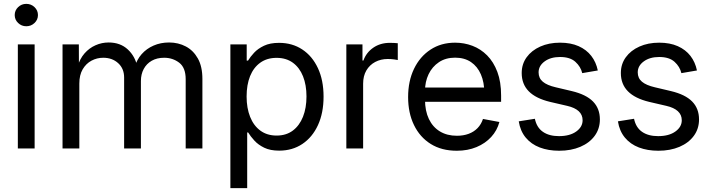

<svg xmlns="http://www.w3.org/2000/svg" viewBox="-20 -764 3663 988"><path d="M71.8 0V-535.6H158.2V0ZM115.2 -628.9Q90.8 -628.9 73.2 -645.8Q55.7 -662.6 55.7 -686.5Q55.7 -710.4 73.2 -727.3Q90.8 -744.1 115.2 -744.1Q140.1 -744.1 157.7 -727.3Q175.3 -710.4 175.3 -686.5Q175.3 -662.6 157.7 -645.8Q140.1 -628.9 115.2 -628.9Z M301.8 0V-535.6H385.7L386.2 -419.4H378.4Q390.6 -461.4 415 -489.3Q439.5 -517.1 471.7 -531.2Q503.9 -545.4 539.1 -545.4Q599.1 -545.4 637.7 -509.5Q676.3 -473.6 687 -418.5H673.3Q683.6 -456.5 708.7 -485.1Q733.9 -513.7 770.3 -529.5Q806.6 -545.4 850.1 -545.4Q897.5 -545.4 936.3 -524.9Q975.1 -504.4 998.3 -462.9Q1021.5 -421.4 1021.5 -357.9V0H935.5V-356.4Q935.5 -416 902.1 -441.4Q868.7 -466.8 824.7 -466.8Q787.6 -466.8 760.7 -451.4Q733.9 -436 719.5 -408.9Q705.1 -381.8 705.1 -347.2V0H618.7V-365.2Q618.7 -411.1 588.1 -439Q557.6 -466.8 511.2 -466.8Q479 -466.8 450.9 -451.9Q422.9 -437 405.5 -407.5Q388.2 -377.9 388.2 -334V0Z M1165.5 204.1V-535.6H1249.5V-452.1H1256.3Q1268.1 -471.7 1287.6 -492.7Q1307.1 -513.7 1338.4 -528.6Q1369.6 -543.5 1416 -543.5Q1483.9 -543.5 1535.4 -509.5Q1586.9 -475.6 1616 -413.3Q1645 -351.1 1645 -267.1Q1645 -182.6 1616.2 -120.1Q1587.4 -57.6 1535.9 -23.2Q1484.4 11.2 1416.5 11.2Q1370.6 11.2 1339.6 -3.9Q1308.6 -19 1288.8 -40.8Q1269 -62.5 1256.8 -82.5H1252V204.1ZM1403.3 -66.4Q1452.6 -66.4 1486.8 -92Q1521 -117.7 1539.1 -163.1Q1557.1 -208.5 1557.1 -267.6Q1557.1 -326.7 1539.3 -371.3Q1521.5 -416 1487.1 -441.2Q1452.6 -466.3 1403.3 -466.3Q1354 -466.3 1319.3 -441.4Q1284.7 -416.5 1266.8 -372.1Q1249 -327.6 1249 -267.6Q1249 -208 1267.1 -162.6Q1285.2 -117.2 1319.8 -91.8Q1354.5 -66.4 1403.3 -66.4Z M1762.2 0V-535.6H1845.2V-452.6H1850.1Q1864.7 -493.7 1900.9 -518.6Q1937 -543.5 1985.8 -543.5Q1996.1 -543.5 2008.1 -543Q2020 -542.5 2026.9 -541.5V-455.1Q2022.9 -456.1 2007.8 -458.3Q1992.7 -460.4 1975.1 -460.4Q1939.5 -460.4 1910.6 -445.1Q1881.8 -429.7 1865.2 -401.4Q1848.6 -373 1848.6 -333.5V0Z M2330.6 11.7Q2252.4 11.7 2196.5 -23.2Q2140.6 -58.1 2110.4 -120.4Q2080.1 -182.6 2080.1 -264.6Q2080.1 -346.7 2110.4 -409.7Q2140.6 -472.7 2195.1 -508.5Q2249.5 -544.4 2321.8 -544.4Q2368.7 -544.4 2411.1 -528.3Q2453.6 -512.2 2486.8 -478.8Q2520 -445.3 2539.3 -394Q2558.6 -342.8 2558.6 -272V-240.2H2134.8V-313.5H2511.2L2472.2 -286.6Q2472.2 -340.3 2454.6 -381.1Q2437 -421.9 2403.6 -444.6Q2370.1 -467.3 2321.8 -467.3Q2273.4 -467.3 2238.8 -444.1Q2204.1 -420.9 2185.5 -382.1Q2167 -343.3 2167 -296.4V-251.5Q2167 -193.4 2187 -151.6Q2207 -109.9 2243.9 -87.6Q2280.8 -65.4 2331.1 -65.4Q2364.7 -65.4 2391.6 -75.4Q2418.5 -85.4 2437.3 -104.7Q2456.1 -124 2465.3 -151.9L2549.8 -136.2Q2538.1 -92.3 2507.6 -59.1Q2477.1 -25.9 2431.9 -7.1Q2386.7 11.7 2330.6 11.7Z M2857.4 11.7Q2801.8 11.7 2757.6 -5.1Q2713.4 -22 2685.3 -55.9Q2657.2 -89.8 2649.4 -139.6L2732.4 -152.8Q2741.7 -107.9 2773.7 -85.7Q2805.7 -63.5 2856.4 -63.5Q2912.1 -63.5 2945.1 -87.2Q2978 -110.8 2978 -145Q2978 -173.3 2957.8 -191.9Q2937.5 -210.4 2898.9 -219.2L2810.5 -239.7Q2737.3 -257.3 2700.9 -294.2Q2664.6 -331.1 2664.6 -388.2Q2664.6 -434.1 2689.9 -469.2Q2715.3 -504.4 2760 -524.4Q2804.7 -544.4 2861.8 -544.4Q2917 -544.4 2957.5 -526.4Q2998 -508.3 3022.7 -476.3Q3047.4 -444.3 3056.2 -401.4L2976.1 -387.7Q2968.3 -420.9 2940.9 -445.8Q2913.6 -470.7 2861.8 -470.7Q2813.5 -470.7 2782.5 -448Q2751.5 -425.3 2751.5 -391.6Q2751.5 -361.8 2773.2 -343.5Q2794.9 -325.2 2839.4 -314.9L2921.9 -295.4Q2996.1 -277.8 3031.5 -241.7Q3066.9 -205.6 3066.9 -149.4Q3066.9 -101.6 3040.3 -65.2Q3013.7 -28.8 2966.3 -8.5Q2918.9 11.7 2857.4 11.7Z M3367.7 11.7Q3312 11.7 3267.8 -5.1Q3223.6 -22 3195.6 -55.9Q3167.5 -89.8 3159.7 -139.6L3242.7 -152.8Q3252 -107.9 3283.9 -85.7Q3315.9 -63.5 3366.7 -63.5Q3422.4 -63.5 3455.3 -87.2Q3488.3 -110.8 3488.3 -145Q3488.3 -173.3 3468 -191.9Q3447.8 -210.4 3409.2 -219.2L3320.8 -239.7Q3247.6 -257.3 3211.2 -294.2Q3174.8 -331.1 3174.8 -388.2Q3174.8 -434.1 3200.2 -469.2Q3225.6 -504.4 3270.3 -524.4Q3314.9 -544.4 3372.1 -544.4Q3427.2 -544.4 3467.8 -526.4Q3508.3 -508.3 3533 -476.3Q3557.6 -444.3 3566.4 -401.4L3486.3 -387.7Q3478.5 -420.9 3451.2 -445.8Q3423.8 -470.7 3372.1 -470.7Q3323.7 -470.7 3292.7 -448Q3261.7 -425.3 3261.7 -391.6Q3261.7 -361.8 3283.4 -343.5Q3305.2 -325.2 3349.6 -314.9L3432.1 -295.4Q3506.3 -277.8 3541.7 -241.7Q3577.1 -205.6 3577.1 -149.4Q3577.1 -101.6 3550.5 -65.2Q3523.9 -28.8 3476.6 -8.5Q3429.2 11.7 3367.7 11.7Z"/></svg>

Font: Inter 20pt
Style: Regular
Weight: 400
Version: Version 4.001;git-66647c0bb